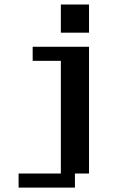

<svg xmlns="http://www.w3.org/2000/svg" viewBox="-20 -645 540 852"><path d="M62.5 125H250V-375H125V-437.5H375V125H312.5V187.5H62.5ZM250 -625H375V-500H250Z"/></svg>

Font: NeoDunggeunmo Code
Style: Regular
Weight: 400
Monospace: yes
Version: Version 1.600